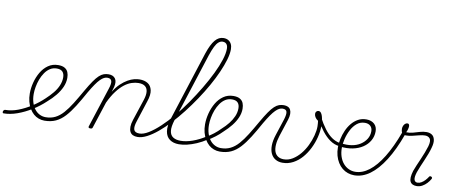

<svg xmlns="http://www.w3.org/2000/svg" viewBox="-240 -1412 4286 1804"><g transform="rotate(10 1903.5 -510.0)"><path d="M-147 17Q-153 17 -155 11.5Q-157 6 -155.5 -0.5Q-154 -7 -148.5 -12.5Q-143 -18 -135 -18Q-77 -18 -15 -41.5Q47 -65 108 -104Q169 -143 219 -191Q256 -225 285.5 -261Q315 -297 331 -335.5Q347 -374 347 -412Q347 -447 329.5 -466Q312 -485 275 -485Q266 -485 262.5 -490Q259 -495 260.5 -502Q262 -509 268 -514Q274 -519 283 -519Q321 -519 344 -505.5Q367 -492 376.5 -468.5Q386 -445 386 -415Q386 -370 367 -327Q348 -284 315 -243.5Q282 -203 238 -165Q183 -113 116.5 -72Q50 -31 -17.5 -7Q-85 17 -147 17Z M243 18Q214 18 187 8Q160 -2 138.5 -21Q117 -40 100 -68.5Q83 -97 73.5 -132.5Q64 -168 64 -211Q64 -262 78 -316Q92 -370 119 -416Q146 -462 187 -490.5Q228 -519 282 -519Q292 -519 296 -514Q300 -509 298 -502Q296 -495 290 -490Q284 -485 275 -485Q239 -485 211 -467.5Q183 -450 162 -419.5Q141 -389 127.5 -353Q114 -317 107.5 -280Q101 -243 101 -212Q101 -167 112.5 -130.5Q124 -94 144 -68.5Q164 -43 191 -29.5Q218 -16 249 -16Q299 -16 339.5 -36Q380 -56 415.5 -96Q451 -136 486.5 -193Q522 -250 564 -324Q598 -383 624.5 -421.5Q651 -460 673.5 -480.5Q696 -501 717.5 -508.5Q739 -516 764 -516Q773 -516 776.5 -511Q780 -506 779 -499Q778 -492 772 -487Q766 -482 756 -482Q741 -482 725 -474Q709 -466 690 -447Q671 -428 648.5 -395.5Q626 -363 598 -315Q554 -235 515 -173Q476 -111 436.5 -68Q397 -25 350.5 -3.5Q304 18 243 18Z M1131 17Q1105 17 1086.5 8.5Q1068 0 1058.5 -19.5Q1049 -39 1049.5 -67.5Q1050 -96 1063 -135L1130 -338Q1145 -384 1142 -416.5Q1139 -449 1117.5 -466.5Q1096 -484 1054 -484Q1024 -484 989.5 -473Q955 -462 920 -435Q885 -408 850.5 -362.5Q816 -317 784 -249L703 0Q701 8 696.5 11.5Q692 15 680 15Q671 15 666 11Q661 7 663 0L787 -382Q805 -435 797.5 -458.5Q790 -482 758 -482Q749 -482 745 -487Q741 -492 742 -499Q743 -506 749 -511Q755 -516 763 -516Q785 -516 801 -509Q817 -502 827 -488Q837 -474 838.5 -454Q840 -434 834 -408L819 -359Q850 -408 882.5 -438.5Q915 -469 946.5 -487Q978 -505 1006.5 -512Q1035 -519 1059 -519Q1105 -519 1136.5 -499.5Q1168 -480 1177.5 -437.5Q1187 -395 1164 -328L1099 -127Q1081 -73 1090 -45.5Q1099 -18 1143 -18Q1149 -18 1152 -12.5Q1155 -7 1154 -0.5Q1153 6 1147 11.5Q1141 17 1131 17Z M1131 17Q1122 17 1119 11.5Q1116 6 1118.5 -0.5Q1121 -7 1127 -12.5Q1133 -18 1142 -18Q1181 -18 1230 -48Q1279 -78 1334.5 -130Q1390 -182 1446.5 -249Q1503 -316 1556 -393Q1609 -470 1656 -548.5Q1703 -627 1739 -701Q1775 -775 1795 -837.5Q1815 -900 1815 -945Q1815 -954 1820.5 -959Q1826 -964 1834 -964Q1842 -964 1847.5 -959Q1853 -954 1853 -945Q1853 -903 1836.5 -846.5Q1820 -790 1790.5 -723Q1761 -656 1720.5 -584Q1680 -512 1632 -440.5Q1584 -369 1531.5 -301.5Q1479 -234 1425.5 -176.5Q1372 -119 1319.5 -75.5Q1267 -32 1219 -7.5Q1171 17 1131 17Z M1525 17Q1472 17 1437.5 -8Q1403 -33 1395 -83Q1387 -133 1411 -209L1623 -868Q1653 -957 1687.5 -998Q1722 -1039 1768 -1039Q1795 -1039 1814 -1027.5Q1833 -1016 1843 -995.5Q1853 -975 1853 -946Q1853 -937 1847.5 -932Q1842 -927 1834 -927Q1826 -927 1820.5 -932Q1815 -937 1815 -946Q1815 -965 1809 -978Q1803 -991 1792 -997.5Q1781 -1004 1765 -1004Q1745 -1004 1726.5 -988.5Q1708 -973 1692 -940.5Q1676 -908 1658 -855L1447 -200Q1426 -133 1431 -93.5Q1436 -54 1463.5 -36Q1491 -18 1535 -18Q1544 -18 1547.5 -12.5Q1551 -7 1549 -0.5Q1547 6 1540.5 11.5Q1534 17 1525 17Z M1525 17Q1516 17 1512.5 11.5Q1509 6 1511.5 -0.5Q1514 -7 1520.5 -12.5Q1527 -18 1536 -18Q1588 -18 1649 -39.5Q1710 -61 1772 -101Q1778 -105 1783 -102.5Q1788 -100 1791.5 -94.5Q1795 -89 1794 -82.5Q1793 -76 1785 -73Q1739 -43 1692.5 -23Q1646 -3 1603.5 7Q1561 17 1525 17Z M1768 -98Q1803 -117 1835.5 -142.5Q1868 -168 1895 -196Q1932 -229 1959.5 -264Q1987 -299 2003 -336Q2019 -373 2019 -412Q2019 -447 2001.5 -466Q1984 -485 1947 -485Q1938 -485 1934.5 -490Q1931 -495 1932.5 -502Q1934 -509 1940 -514Q1946 -519 1955 -519Q1993 -519 2016 -505.5Q2039 -492 2048.5 -468.5Q2058 -445 2058 -415Q2058 -372 2040 -330.5Q2022 -289 1991 -250Q1960 -211 1918 -173Q1889 -143 1854.5 -117Q1820 -91 1783 -69Z M1915 18Q1886 18 1859 8Q1832 -2 1810.5 -21Q1789 -40 1772 -68.5Q1755 -97 1745.5 -132.5Q1736 -168 1736 -211Q1736 -262 1750 -316Q1764 -370 1791 -416Q1818 -462 1859 -490.5Q1900 -519 1954 -519Q1964 -519 1968 -514Q1972 -509 1970 -502Q1968 -495 1962 -490Q1956 -485 1947 -485Q1911 -485 1883 -467.5Q1855 -450 1834 -419.5Q1813 -389 1799.5 -353Q1786 -317 1779.5 -280Q1773 -243 1773 -212Q1773 -167 1784.5 -130.5Q1796 -94 1816 -68.5Q1836 -43 1863 -29.5Q1890 -16 1921 -16Q1971 -16 2011.5 -36Q2052 -56 2087.5 -96Q2123 -136 2158.5 -193Q2194 -250 2236 -324Q2270 -383 2296.5 -421.5Q2323 -460 2345.5 -480.5Q2368 -501 2389.5 -508.5Q2411 -516 2436 -516Q2445 -516 2448.5 -511Q2452 -506 2451 -499Q2450 -492 2444 -487Q2438 -482 2428 -482Q2413 -482 2397 -474Q2381 -466 2362 -447Q2343 -428 2320.5 -395.5Q2298 -363 2270 -315Q2226 -235 2187 -173Q2148 -111 2108.5 -68Q2069 -25 2022.5 -3.5Q1976 18 1915 18Z M2514 19Q2476 19 2447.5 2.5Q2419 -14 2403.5 -46Q2388 -78 2388.5 -124Q2389 -170 2408 -228L2459 -384Q2475 -435 2469 -458.5Q2463 -482 2430 -482Q2421 -482 2417 -487Q2413 -492 2414.5 -499Q2416 -506 2421.5 -511Q2427 -516 2435 -516Q2457 -516 2473.5 -508.5Q2490 -501 2498.5 -484.5Q2507 -468 2507 -444.5Q2507 -421 2497 -389L2443 -223Q2428 -176 2425.5 -137.5Q2423 -99 2432.5 -72Q2442 -45 2464.5 -30Q2487 -15 2520 -15Q2564 -15 2603.5 -39Q2643 -63 2675.5 -102Q2708 -141 2731 -188.5Q2754 -236 2767 -285Q2780 -334 2780 -374Q2779 -390 2778.5 -403Q2778 -416 2776 -427Q2756 -440 2746.5 -456.5Q2737 -473 2737 -488Q2737 -502 2745.5 -510.5Q2754 -519 2767 -519Q2779 -519 2788 -508Q2797 -497 2803 -478Q2809 -459 2812 -434.5Q2815 -410 2815 -383Q2815 -332 2801 -276Q2787 -220 2761 -167.5Q2735 -115 2698.5 -73Q2662 -31 2615 -6Q2568 19 2514 19Z M3012 -227Q2965 -233 2924.5 -261Q2884 -289 2847 -336.5Q2810 -384 2774 -449Q2769 -459 2773.5 -465.5Q2778 -472 2786 -472.5Q2794 -473 2799 -465Q2831 -405 2864.5 -360.5Q2898 -316 2935 -290Q2972 -264 3015 -257Q3024 -255 3027.5 -250Q3031 -245 3030 -239.5Q3029 -234 3024 -230Q3019 -226 3012 -227Z M3026 -257Q3080 -249 3127 -256.5Q3174 -264 3209.5 -287Q3245 -310 3265.5 -343Q3286 -376 3286 -417Q3286 -448 3267 -466.5Q3248 -485 3215 -485Q3205 -485 3201.5 -490Q3198 -495 3199.5 -502Q3201 -509 3207.5 -514Q3214 -519 3224 -519Q3247 -519 3266 -512Q3285 -505 3298.5 -492.5Q3312 -480 3319 -462.5Q3326 -445 3326 -422Q3326 -375 3303 -334.5Q3280 -294 3238.5 -266.5Q3197 -239 3142 -228Q3087 -217 3023 -225Z M3198 18Q3167 18 3137.5 8Q3108 -2 3083.5 -22Q3059 -42 3041 -71Q3023 -100 3013 -136Q3003 -172 3003 -215Q3003 -252 3012 -294.5Q3021 -337 3038.5 -377Q3056 -417 3082.5 -449Q3109 -481 3143.5 -500Q3178 -519 3221 -519Q3231 -519 3235 -514Q3239 -509 3237 -502Q3235 -495 3229 -490Q3223 -485 3214 -485Q3170 -485 3137.5 -458Q3105 -431 3083.5 -389Q3062 -347 3051 -301Q3040 -255 3040 -217Q3040 -170 3052.5 -133Q3065 -96 3087 -70Q3109 -44 3138.5 -30Q3168 -16 3201 -16Q3269 -16 3334.5 -66Q3400 -116 3460.5 -214.5Q3521 -313 3574 -457Q3577 -465 3583 -467.5Q3589 -470 3595 -467.5Q3601 -465 3604 -458.5Q3607 -452 3604 -443Q3549 -291 3484 -188.5Q3419 -86 3347.5 -34Q3276 18 3198 18Z M3793 16Q3772 16 3756 8.5Q3740 1 3732 -15Q3724 -31 3725.5 -57Q3727 -83 3738 -119Q3747 -145 3760.5 -176Q3774 -207 3788.5 -240.5Q3803 -274 3816 -307.5Q3829 -341 3838 -371Q3853 -425 3837.5 -445.5Q3822 -466 3791 -466Q3767 -466 3736 -458Q3705 -450 3673 -442.5Q3641 -435 3613 -435Q3597 -435 3586.5 -440.5Q3576 -446 3571 -458Q3566 -470 3565 -490Q3565 -506 3571 -519.5Q3577 -533 3587 -541Q3597 -549 3609 -549Q3618 -549 3622.5 -542.5Q3627 -536 3627 -525Q3627 -514 3622.5 -496.5Q3618 -479 3610 -465Q3643 -464 3674 -472.5Q3705 -481 3736 -490.5Q3767 -500 3799 -500Q3829 -500 3850 -486.5Q3871 -473 3878 -442Q3885 -411 3871 -363Q3864 -336 3851.5 -303Q3839 -270 3824.5 -236.5Q3810 -203 3796.5 -171Q3783 -139 3774 -113Q3758 -63 3765 -40Q3772 -17 3796 -17Q3815 -17 3833 -27.5Q3851 -38 3866.5 -54.5Q3882 -71 3892 -87Q3895 -94 3901 -96.5Q3907 -99 3916 -95Q3923 -90 3924 -85Q3925 -80 3920 -72Q3909 -52 3890 -31.5Q3871 -11 3846.5 2.5Q3822 16 3793 16Z"/></g></svg>

Font: Playwrite CO Thin
Style: Regular
Weight: 250
Version: Version 1.002